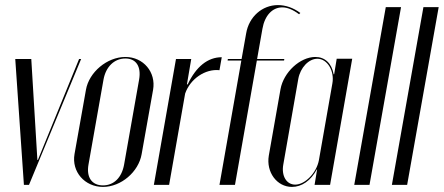

<svg xmlns="http://www.w3.org/2000/svg" viewBox="-20 -727 1745 755"><path d="M299 -495H291L129 -98H127L103 -495H40L74 0H94Z M473 -503C401 -503 330 -443 318 -374L273 -121C261 -52 313 8 385 8C456 8 525 -51 537 -121L582 -374C594 -443 544 -503 473 -503ZM473 -497C515 -497 536 -466 527 -414L468 -80C459 -29 428 2 385 2C341 2 319 -30 328 -80L387 -414C396 -464 429 -497 473 -497Z M672 -495 585 0H645L708 -359C728 -417 787 -457 843 -451L852 -502C797 -502 751 -465 718 -395H715L732 -495Z M876 -495 875 -489H929L843 0H904L990 -489H1097L1098 -495H991L1012 -614C1021 -666 1051 -698 1090 -698C1110 -698 1132 -689 1156 -671L1161 -676C1133 -697 1102 -707 1073 -707C1011 -707 959 -661 948 -596L930 -495Z M1217 0H1278L1365 -496H1304L1294 -435H1292C1284 -479 1257 -503 1220 -503C1160 -503 1095 -443 1083 -376L1037 -115C1026 -50 1069 8 1128 8C1166 8 1202 -16 1226 -61H1227ZM1287 -399 1234 -97C1225 -48 1180 -1 1141 -1C1106 -1 1086 -36 1094 -80L1153 -417C1161 -461 1194 -496 1228 -496C1267 -496 1296 -448 1287 -399Z M1373 0H1433L1557 -699H1497Z M1521 0H1581L1705 -699H1645Z"/></svg>

Font: Moniqa Ita Display
Style: Italic
Weight: 400
Italic angle: -10°
Designer: Rajesh Rajput
Foundry: Rajesh Rajput
Version: Version 1.000